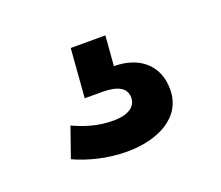

<svg xmlns="http://www.w3.org/2000/svg" viewBox="-55 -95 437 380"><g transform="rotate(-20 163.0 94.5)"><path d="M157 210C221 210 279 183 279 123C279 70 241 42 190 42L195 -21H122L114 82H151C184 82 201 92 201 112C201 133 181 143 153 143C119 143 93 134 69 123L47 186C75 199 115 210 157 210Z"/></g></svg>

Font: Meta Space Medium
Style: Regular
Weight: 500
Designer: Meta Pool / Florian Karsten
Foundry: Meta Pool / Florian Karsten
Version: Version 2.000;Glyphs 3.1.1 (3137)